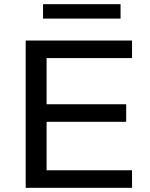

<svg xmlns="http://www.w3.org/2000/svg" viewBox="-20 -899 718 919"><path d="M103 0V-705H612V-621H203V-400H584V-316H203V-84H612V0ZM186 -810V-879H557V-810Z"/></svg>

Font: Nunito Sans 10pt SemiExpanded Medium
Style: Regular
Weight: 500
Width: 6
Designer: Vernon Adams
Foundry: Vernon Adams
Version: Version 3.101;gftools[0.9.27]